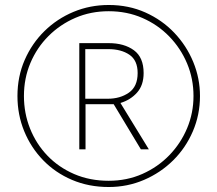

<svg xmlns="http://www.w3.org/2000/svg" viewBox="-20 -742 872 770"><path d="M298 -143V-569H416Q478 -569 517 -540.5Q556 -512 556 -449Q556 -400 529.5 -370.5Q503 -341 463 -329L577 -143H545L436 -324H323V-143ZM412 -346Q462 -346 497 -370.5Q532 -395 532 -449Q532 -500 499 -522.5Q466 -545 414 -545H322V-346ZM416 8Q336 8 269 -20.5Q202 -49 153 -99.5Q104 -150 77 -216Q50 -282 50 -357Q50 -435 79 -501.5Q108 -568 158.5 -617.5Q209 -667 275 -694.5Q341 -722 416 -722Q496 -722 563 -692Q630 -662 679 -610.5Q728 -559 755 -493.5Q782 -428 782 -357Q782 -282 753.5 -215.5Q725 -149 674.5 -99Q624 -49 557.5 -20.5Q491 8 416 8ZM416 -17Q489 -17 551 -44.5Q613 -72 659 -119.5Q705 -167 730.5 -228Q756 -289 756 -357Q756 -426 730.5 -487Q705 -548 659 -595.5Q613 -643 551 -670Q489 -697 416 -697Q344 -697 282.5 -670.5Q221 -644 174.5 -597.5Q128 -551 102 -489.5Q76 -428 76 -357Q76 -288 100.5 -226.5Q125 -165 170 -118Q215 -71 277.5 -44Q340 -17 416 -17Z"/></svg>

Font: Noto Sans Thai Thin
Style: Regular
Weight: 250
Designer: Monotype Design Team
Foundry: Monotype Imaging Inc.
Version: Version 2.001